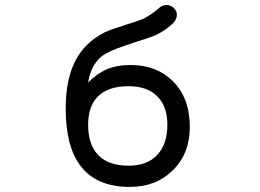

<svg xmlns="http://www.w3.org/2000/svg" viewBox="-20 -731 1040 769"><path d="M674.8 -639.6Q688.5 -655.3 688.5 -672.9Q687.5 -688.5 675.8 -699.2Q663.1 -710.9 647.5 -710.9Q628.9 -710.9 615.2 -697.3Q585 -670.9 550.8 -654.3Q529.3 -645.5 483.4 -631.8L464.8 -625Q423.8 -613.3 397.5 -600.6Q355.5 -579.1 325.2 -547.9Q287.1 -508.8 266.6 -452.1Q243.2 -386.7 243.2 -295.9Q243.2 -143.6 302.7 -66.4Q366.2 17.6 500 17.6Q605.5 17.6 671.9 -48.8Q740.2 -115.2 740.2 -222.7Q740.2 -338.9 671.9 -406.2Q607.4 -470.7 502 -470.7Q447.3 -470.7 404.3 -452.1Q366.2 -434.6 333 -400.4Q343.8 -469.7 386.7 -504.9Q414.1 -526.4 482.4 -548.8L522.5 -562.5Q577.1 -579.1 602.5 -589.8Q645.5 -610.4 674.8 -639.6ZM495.1 -385.7Q571.3 -385.7 611.3 -343.8Q650.4 -303.7 650.4 -231.4Q650.4 -155.3 611.3 -112.3Q571.3 -67.4 495.1 -67.4Q412.1 -67.4 371.1 -112.3Q333 -154.3 333 -231.4Q333 -304.7 371.1 -343.8Q412.1 -385.7 495.1 -385.7Z"/></svg>

Font: GungsuhChe
Style: Regular
Weight: 400
Monospace: yes
Version: Version 2.21